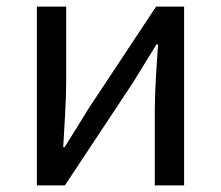

<svg xmlns="http://www.w3.org/2000/svg" viewBox="-20 -563 671 583"><path d="M92 0H177L383 -311C403 -344 434 -394 455 -428H460C455 -357 450 -285 450 -227V0H539V-543H454L248 -232C228 -199 197 -149 176 -116H172C176 -186 181 -259 181 -316V-543H92Z"/></svg>

Font: Source Han Sans JP
Style: Regular
Weight: 400
Designer: Ryoko NISHIZUKA 西塚涼子 (kana, bopomofo & ideographs); Paul D. Hunt (Latin, Greek & Cyrillic); Sandoll Communications 산돌커뮤니
Foundry: Adobe
Version: Version 2.004;hotconv 1.0.118;makeotfexe 2.5.65603